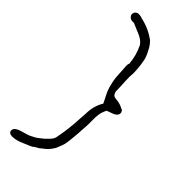

<svg xmlns="http://www.w3.org/2000/svg" viewBox="-266 -730 897 897"><g transform="rotate(45 183.0 -281.5)"><path d="M27 128C30 128 33 129 33 129C36 129 37 130 38 130C61 130 80 123 98 115L119 106C127 103 134 100 141 96C149 88 160 84 169 78C175 72 182 67 189 62C203 50 214 37 223 20C230 3 239 -16 241 -37C246 -76 249 -118 251 -161V-204C251 -208 251 -212 252 -218C252 -236 260 -254 266 -267C286 -277 321 -280 321 -306C321 -313 315 -322 310 -323H308C297 -330 277 -337 259 -337H257C254 -338 252 -339 252 -339H250C248 -340 241 -341 238 -349C236 -352 233 -358 233 -367C233 -394 230 -422 230 -448V-460C231 -470 232 -482 231 -491C231 -496 230 -501 230 -508C229 -523 227 -538 224 -552C221 -578 208 -598 197 -619C191 -628 186 -635 177 -644C150 -664 115 -681 76 -689H75L72 -691L60 -693H55C43 -695 31 -684 31 -673V-672C29 -661 42 -648 55 -648H68L69 -647C81 -641 90 -639 105 -631H108L109 -630C130 -622 149 -611 161 -592V-591C174 -564 183 -534 186 -498V-497C183 -494 183 -490 183 -486C183 -479 183 -471 184 -464L187 -412C189 -391 193 -373 198 -355C205 -329 220 -306 231 -282L232 -279L230 -277C216 -253 207 -223 207 -187C206 -178 206 -168 205 -159C203 -107 197 -60 188 -15V-14C185 -3 178 6 171 13L154 30C139 41 127 54 106 63C83 77 51 79 30 91V92C14 98 10 122 27 128ZM197 -615V-616ZM205 -161V-162ZM223 20H224ZM251 -163Z"/></g></svg>

Font: Scribbler
Style: Lt
Weight: 300
Designer: Mew Too
Foundry: Cannot Into Space Fonts
Version: Version 1.001